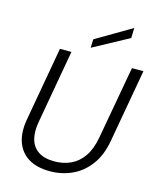

<svg xmlns="http://www.w3.org/2000/svg" viewBox="-135 -1026 930 1131"><g transform="rotate(15 329.5 -460.0)"><path d="M278 12Q198 12 146.5 -20Q95 -52 75 -111.5Q55 -171 71 -255L150 -700H220L141 -255Q129 -191 141.5 -145.5Q154 -100 191 -75.5Q228 -51 290 -51Q344 -51 389 -72Q434 -93 465 -138Q496 -183 509 -255L589 -700H659L580 -255Q564 -163 519 -103.5Q474 -44 411.5 -16Q349 12 278 12ZM323 -753 325 -805 541 -932 539 -870Z"/></g></svg>

Font: DM Sans 18pt Light
Style: Italic
Weight: 300
Italic angle: -10°
Designer: Colophon Foundry, Jonny Pinhorn
Foundry: Colophon Foundry
Version: Version 4.004;gftools[0.9.30]